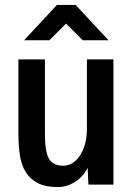

<svg xmlns="http://www.w3.org/2000/svg" viewBox="-20 -768 540 782"><path d="M55 -526H163V-221Q163 -150 179.5 -121.5Q196 -93 237 -93Q258 -93 275.5 -104Q293 -115 306 -135Q319 -155 326.5 -182.5Q334 -210 334 -243V-526H442V-16H340L337 -84Q315 -44 282.5 -25Q250 -6 217 -6Q166 -6 134.5 -22Q103 -38 85 -67Q67 -96 61 -135.5Q55 -175 55 -223ZM288 -748 422 -604H317L249 -672L181 -604H78L212 -748Z"/></svg>

Font: D2Coding
Style: Bold
Weight: 700
Monospace: yes
Designer: Yong-Rak Park; Jeong-Hwan Yoon; Sang-Min Lee;
Foundry: NHN Corporation
Version: Version 1.3.2; Build 20180524